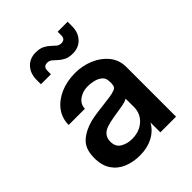

<svg xmlns="http://www.w3.org/2000/svg" viewBox="-223 -912 1047 1047"><g transform="rotate(-45 300.0 -389.0)"><path d="M241 11Q189 11 146.5 -6.5Q104 -24 79 -61Q54 -98 54 -156Q54 -226 92 -260Q130 -294 188 -309Q219 -316 243 -319Q267 -322 291 -325Q315 -328 345 -332Q368 -335 388 -342Q408 -349 408 -372V-375H409L408 -395Q408 -418 392 -432Q376 -446 352.5 -452Q329 -458 305 -458Q267 -458 238 -437.5Q209 -417 208 -382H83Q83 -434 112.5 -473.5Q142 -513 193 -535.5Q244 -558 308 -558Q364 -558 414.5 -537Q465 -516 497 -476.5Q529 -437 529 -383V0H408V-76Q384 -34 341 -11.5Q298 11 241 11ZM273 -83Q331 -83 367.5 -116Q404 -149 404 -199V-264Q390 -255 358.5 -249.5Q327 -244 291.5 -238.5Q256 -233 229 -224Q179 -206 179 -157Q179 -117 208 -100Q237 -83 273 -83ZM375 -641Q344 -641 324.5 -651Q305 -661 292 -673.5Q279 -686 267.5 -695.5Q256 -705 240 -705Q210 -705 210 -672V-646H133V-679Q133 -728 161 -758.5Q189 -789 235 -789Q266 -789 285.5 -779Q305 -769 318 -756.5Q331 -744 342.5 -734.5Q354 -725 370 -725Q400 -725 400 -756V-784H477V-751Q477 -702 449 -671.5Q421 -641 375 -641Z"/></g></svg>

Font: Tiny
Style: Bold
Weight: 700
Monospace: yes
Designer: Philipp Nurullin, Konstantin Bulenkov
Foundry: JetBrains
Version: Version 2.251; ttfautohint (v1.8.4.7-5d5b)